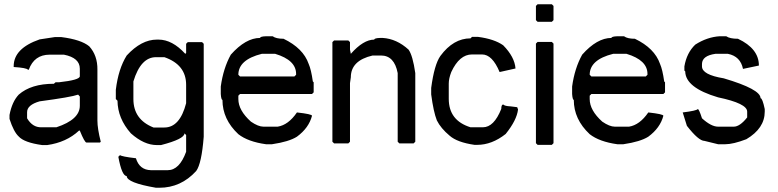

<svg xmlns="http://www.w3.org/2000/svg" viewBox="-20 -677 3630 896"><path d="M235.4 -503.9H266.6Q358.4 -492.2 396.5 -460.9Q435.5 -418 434.6 -351.6V-114.3Q434.6 -77.1 450.2 -15.6L446.3 -11.7H383.8Q375 -11.7 352.5 -67.4H348.6Q290 -12.7 200.2 0H176.8Q92.8 -11.7 67.4 -40Q43.9 -61.5 24.4 -122.1V-140.6Q36.1 -202.1 67.4 -235.4Q125 -286.1 231.4 -286.1L239.3 -293H254.9Q352.5 -303.7 352.5 -321.3V-356.4Q352.5 -407.2 278.3 -421.9H211.9Q139.6 -421.9 114.3 -351.6H110.4Q104.5 -360.4 43.9 -364.3V-368.2Q43.9 -451.2 165 -493.2ZM106.4 -153.3V-125Q131.8 -82 172.9 -83H243.2Q352.5 -119.1 352.5 -183.6V-226.6L344.7 -235.4Q311.5 -223.6 165 -204.1Q106.4 -187.5 106.4 -153.3Z M711.9 -492.2H719.7Q784.2 -492.2 844.7 -425.8L848.6 -429.7V-472.7L856.4 -480.5H922.9L930.7 -472.7V-39.1Q920.9 86.9 895.5 121.1Q824.2 199.2 723.6 199.2H708Q571.3 175.8 571.3 144.5Q548.8 144.5 532.2 54.7L540 46.9Q547.9 53.7 614.3 61.5Q630.9 116.2 684.6 117.2H762.7Q817.4 117.2 848.6 31.2V-46.9L840.8 -54.7Q840.8 -28.3 731.4 0H711.9Q652.3 0 590.8 -54.7Q529.3 -124 528.3 -207L520.5 -214.8V-257.8Q532.2 -355.5 571.3 -418Q639.6 -492.2 711.9 -492.2ZM602.5 -214.8Q602.5 -119.1 696.3 -82H747.1Q819.3 -82 848.6 -195.3V-281.2Q848.6 -375 747.1 -410.2H708Q636.7 -410.2 602.5 -296.9Z M1221.2 -507.8H1252.4Q1268.1 -496.1 1303.2 -496.1Q1395 -452.1 1420.4 -378.9Q1432.1 -352.5 1439.9 -296.9L1443.8 -293V-246.1L1436 -238.3H1100.1L1092.3 -230.5V-214.8Q1092.3 -162.1 1150.9 -109.4Q1185.1 -85.9 1209.5 -85.9H1275.9Q1325.7 -93.8 1365.7 -152.3Q1436 -144.5 1436 -136.7Q1421.4 -80.1 1365.7 -39.1Q1328.6 -15.6 1249.5 -3.9H1221.2Q1137.2 -15.6 1092.3 -50.8Q1018.1 -120.1 1018.1 -210.9Q1012.2 -210.9 1010.3 -238.3V-273.4Q1022 -358.4 1057.1 -421.9Q1126.5 -500 1193.8 -500Q1193.8 -506.8 1221.2 -507.8ZM1092.3 -328.1 1100.1 -320.3H1354L1361.8 -328.1V-332Q1361.8 -396.5 1264.2 -425.8H1201.7Q1092.3 -398.4 1092.3 -328.1Z M1753.9 -500H1765.6Q1831.1 -496.1 1886.7 -445.3Q1906.2 -418 1918 -335.9V-15.6L1910.2 -7.8H1843.8L1835.9 -15.6V-335.9Q1820.3 -418 1757.8 -418H1718.8Q1617.2 -394.5 1617.2 -316.4L1613.3 -289.1V-15.6L1605.5 -7.8H1539.1L1531.2 -15.6V-480.5L1539.1 -488.3H1605.5L1613.3 -480.5V-445.3L1617.2 -425.8Q1675.8 -492.2 1726.6 -492.2Q1726.6 -499 1753.9 -500Z M2182.6 -504.9H2210.9Q2286.1 -495.1 2328.1 -465.8Q2381.8 -411.1 2385.7 -357.4L2311.5 -340.8Q2277.3 -422.9 2229.5 -422.9H2182.6Q2124 -422.9 2085.9 -340.8Q2074.2 -310.5 2074.2 -287.1V-215.8Q2074.2 -114.3 2175.8 -83H2233.4Q2285.2 -83 2319.3 -168.9Q2319.3 -188.5 2328.1 -189.5Q2335.9 -181.6 2362.3 -180.7L2393.6 -176.8L2397.5 -166Q2391.6 -116.2 2339.8 -51.8Q2275.4 -1 2207 -1H2194.3Q2113.3 -12.7 2078.1 -43.9Q2037.1 -78.1 2018.6 -115.2Q2002.9 -155.3 1992.2 -236.3V-266.6Q2006.8 -376 2035.2 -416Q2095.7 -498 2175.8 -498Z M2488.8 -657.2H2555.2L2563 -649.4V-583L2555.2 -575.2H2488.8L2481 -583V-649.4ZM2488.8 -481.4H2555.2L2563 -473.6V-8.8L2555.2 -1H2488.8L2481 -8.8V-473.6Z M2860.8 -507.8H2892.1Q2907.7 -496.1 2942.9 -496.1Q3034.7 -452.1 3060.1 -378.9Q3071.8 -352.5 3079.6 -296.9L3083.5 -293V-246.1L3075.7 -238.3H2739.7L2731.9 -230.5V-214.8Q2731.9 -162.1 2790.5 -109.4Q2824.7 -85.9 2849.1 -85.9H2915.5Q2965.3 -93.8 3005.4 -152.3Q3075.7 -144.5 3075.7 -136.7Q3061 -80.1 3005.4 -39.1Q2968.3 -15.6 2889.2 -3.9H2860.8Q2776.9 -15.6 2731.9 -50.8Q2657.7 -120.1 2657.7 -210.9Q2651.9 -210.9 2649.9 -238.3V-273.4Q2661.6 -358.4 2696.8 -421.9Q2766.1 -500 2833.5 -500Q2833.5 -506.8 2860.8 -507.8ZM2731.9 -328.1 2739.7 -320.3H2993.7L3001.5 -328.1V-332Q3001.5 -396.5 2903.8 -425.8H2841.3Q2731.9 -398.4 2731.9 -328.1Z M3337.9 -507.8H3369.1Q3385.7 -496.1 3423.8 -496.1Q3521.5 -450.2 3521.5 -371.1L3447.3 -355.5Q3435.5 -414.1 3377 -425.8H3318.4Q3256.8 -417 3255.9 -378.9V-367.2Q3255.9 -328.1 3357.4 -311.5Q3529.3 -260.7 3529.3 -218.8Q3538.1 -218.8 3548.8 -168V-156.2Q3548.8 -78.1 3462.9 -27.3Q3401.4 -3.9 3365.2 -3.9H3331.1L3267.6 -19.5Q3240.2 -19.5 3185.5 -89.8L3166 -152.3Q3230.5 -160.2 3236.3 -168Q3242.2 -168 3255.9 -125Q3298.8 -85.9 3331.1 -85.9H3404.3Q3432.6 -85.9 3466.8 -128.9V-156.2Q3466.8 -194.3 3331.1 -222.7Q3178.7 -267.6 3177.7 -343.8L3173.8 -347.7V-367.2Q3184.6 -430.7 3224.6 -468.8Q3279.3 -503.9 3337.9 -507.8Z"/></svg>

Font: Urdu Khush Khati
Style: Regular
Weight: 400
Version: Version 001.500